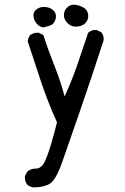

<svg xmlns="http://www.w3.org/2000/svg" viewBox="-20 -812 540 832"><path d="M125 0Q109 -2 98 -12Q86 -28 88 -49L98 -68Q112 -81 135.5 -81.5Q159 -82 172.5 -109Q186 -136 200.5 -184.5Q215 -233 227 -282Q188 -368 158.5 -456Q129 -544 100 -633Q102 -649 111 -660Q127 -672 148 -670L168 -660Q189 -594 215.5 -528Q242 -462 260 -394Q291 -462 315 -531Q339 -600 362 -670Q378 -684 399 -682L419 -672Q431 -658 429 -637Q380 -486 328.5 -336.5Q277 -187 249.5 -109.5Q222 -32 196 -16Q170 0 125 0ZM168 -693Q151 -695 138 -711Q125 -727 125 -745.5Q125 -764 142.5 -774.5Q160 -785 182.5 -781Q205 -777 216 -761.5Q227 -746 220 -726.5Q213 -707 198.5 -702Q184 -697 168 -693ZM301 -697Q285 -699 270.5 -714Q256 -729 257 -749.5Q258 -770 275.5 -783.5Q293 -797 322 -788Q351 -779 358.5 -761Q366 -743 359.5 -727Q353 -711 337.5 -703Q322 -695 301 -697Z"/></svg>

Font: NaniFont Regular
Style: Regular
Weight: 400
Designer: Nanigashitei
Version: Version 1.036